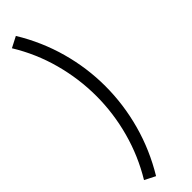

<svg xmlns="http://www.w3.org/2000/svg" viewBox="-360 -864 1035 1035"><g transform="rotate(-45 157.5 -346.5)"><path d="M19 -849 81 -881Q156 -758 193.5 -622.5Q231 -487 231 -349Q231 -209 193.5 -72.5Q156 64 81 188L20 157Q89 43 124 -85.5Q159 -214 159 -345Q159 -477 124 -606Q89 -735 19 -849Z"/></g></svg>

Font: Yaldevi
Style: Regular
Weight: 400
Designer: Sol Matas, Rajitha Manaperi, Kosala Senevirathne
Foundry: Mooniak
Version: Version 1.100